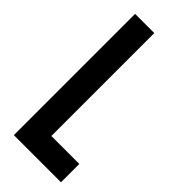

<svg xmlns="http://www.w3.org/2000/svg" viewBox="-226 -736 778 778"><g transform="rotate(45 162.5 -347.5)"><path d="M40 0V-694.8H149.9V-105H310.1V0Z"/></g></svg>

Font: Horta
Style: Regular
Weight: 600
Width: 3
Version: Version 0.11